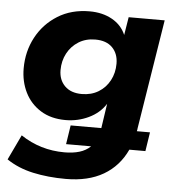

<svg xmlns="http://www.w3.org/2000/svg" viewBox="-51 -548 716 786"><g transform="rotate(5 307.5 -155.0)"><path d="M248 191Q175 191 113 177.5Q51 164 4 132L53 29Q134 83 233 83Q268 83 294.5 75Q321 67 340 49H237L249 -29H375L390 -130Q365 -91 320.5 -70Q276 -49 226 -49Q166 -49 123.5 -75.5Q81 -102 59 -146.5Q37 -191 37 -245Q37 -315 68 -373Q99 -431 155 -466Q211 -501 286 -501Q339 -501 378.5 -479Q418 -457 435 -417L447 -491H595L523 -41Q523 -37 521 -29H575L563 49H497Q465 118 402.5 154.5Q340 191 248 191ZM283 -161Q322 -161 351.5 -179Q381 -197 397.5 -228Q414 -259 414 -297Q414 -338 389.5 -363Q365 -388 319 -388Q280 -388 250.5 -369.5Q221 -351 204.5 -320Q188 -289 188 -251Q188 -211 213 -186Q238 -161 283 -161Z"/></g></svg>

Font: Nunito Sans ExtraBold
Style: Italic
Weight: 800
Italic angle: -9°
Designer: Vernon Adams
Foundry: Vernon Adams
Version: Version 3.006; ttfautohint (v1.8.3)